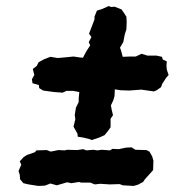

<svg xmlns="http://www.w3.org/2000/svg" viewBox="-20 -665 640 632"><path d="M282 -204 275 -207 255 -212 236 -215 235 -225 222 -248 228 -273 226 -286 230 -311 239 -329V-340L241 -362L220 -366H199L186 -360L159 -362L136 -365L122 -367L109 -375L108 -385L87 -391L85 -404L93 -418L88 -438L101 -448L107 -460L125 -470L146 -478L170 -474L203 -477L222 -479L242 -476L253 -475L263 -494L277 -516L272 -526L281 -543L273 -554L280 -572L291 -601V-610L299 -630L315 -635L338 -645L346 -642L357 -643L380 -634L391 -618L396 -610L397 -593L396 -568L391 -553L389 -543L386 -527L375 -508L378 -500L384 -478L409 -479H427L446 -488L465 -482H495L513 -478L516 -469L529 -463L528 -448L529 -436L535 -418L527 -409L514 -389L510 -378L496 -368L487 -364L466 -367L445 -370L419 -368L406 -367L376 -368L358 -371L357 -349L353 -335L345 -318L348 -302L352 -286L344 -274V-246L334 -232L324 -220L306 -212ZM106 -53 74 -58 57 -62 46 -75 45 -90 41 -102 50 -123 45 -134 58 -148 69 -155 95 -164 100 -170 134 -171 147 -166 172 -171 193 -170 201 -172 234 -171 254 -174 264 -170 287 -172 300 -170 315 -172 342 -170 350 -175 371 -174 394 -179 413 -180 426 -172 462 -171 472 -166 481 -150 485 -136 484 -105 475 -95 457 -75 451 -66 434 -57 420 -53 384 -55 374 -59 341 -58 310 -60 292 -58 277 -64H247L240 -66L215 -62L201 -65L167 -55L146 -61L128 -54Z"/></svg>

Font: Winky Rough ExtraBold
Style: Italic
Weight: 800
Italic angle: -8.97852°
Designer: Simon Atzbach
Foundry: typofactur
Version: Version 1.206; ttfautohint (v1.8.4.7-5d5b)